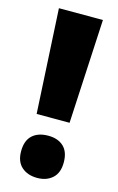

<svg xmlns="http://www.w3.org/2000/svg" viewBox="-114 -762 504 822"><g transform="rotate(15 138.5 -351.0)"><path d="M212 -252H66L41 -714H236ZM43 -81Q43 -128 68.5 -151.5Q94 -175 139 -175Q182 -175 207 -151.5Q232 -128 232 -81Q232 -35 206 -11.5Q180 12 139 12Q96 12 69.5 -11.5Q43 -35 43 -81Z"/></g></svg>

Font: Noto Sans Myanmar Condensed Black
Style: Regular
Weight: 900
Width: 3
Designer: Monotype Design Team
Foundry: Monotype Imaging Inc.
Version: Version 2.107; ttfautohint (v1.8.4.7-5d5b)